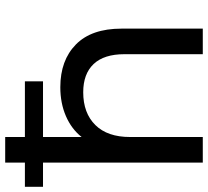

<svg xmlns="http://www.w3.org/2000/svg" viewBox="-50 -732 782 721"><g transform="rotate(-90 340.5 -371.0)"><path d="M534.5 -476.5C494.8 -515.5 441.3 -535 374 -535C334 -535 297.8 -528 265.5 -514C233.2 -500 207 -480.3 187 -455V-742H91V0H187V-273C187 -329.7 202 -373.2 232 -403.5C262 -433.8 303 -449 355 -449C401 -449 436.3 -436 461 -410C485.7 -384 498 -345.3 498 -294V0H594V-305C594 -380.3 574.2 -437.5 534.5 -476.5ZM0 -668V-600H396V-668Z"/></g></svg>

Font: ICO Headline
Style: Regular
Weight: 500
Designer: Julieta Ulanovsky
Foundry: Julieta Ulanovsky
Version: Version 7.200